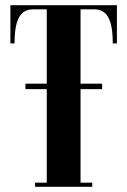

<svg xmlns="http://www.w3.org/2000/svg" viewBox="-20 -719 490 739"><path d="M426 -699V-683H290V0H160V-683H24V-699ZM344 -699H430V-552H414Q414 -602 405.5 -630.5Q397 -659 381.5 -671Q366 -683 344 -683ZM106 -699V-683Q84 -683 68.5 -671Q53 -659 44.5 -630.5Q36 -602 36 -552H20V-699ZM290 0V-16H335V0ZM115 0V-16H160V0ZM373 -397V-376H78V-397Z"/></svg>

Font: Emberly Black
Style: Regular
Weight: 900
Designer: Rajesh Rajput
Foundry: Rajesh Rajput
Version: Version 1.000